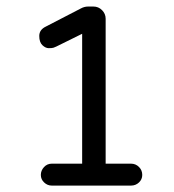

<svg xmlns="http://www.w3.org/2000/svg" viewBox="-20 -579 542 599"><path d="M423.8 -33.2Q423.8 -19.5 413.6 -9.8Q403.3 0 388.7 0H141.6Q127.9 0 117.7 -9.8Q107.4 -19.5 107.4 -33.2Q107.4 -46.9 117.2 -57.6Q127 -68.4 141.6 -68.4H236.3V-473.6L155.3 -433.6Q151.4 -431.6 147 -430.2Q142.6 -428.7 132.3 -428.7Q122.1 -428.7 112.3 -438Q102.5 -447.3 102.5 -466.8Q102.5 -486.3 123 -496.1L232.4 -552.7Q243.2 -558.6 254.9 -558.6H271.5Q287.1 -558.6 298.3 -547.4Q309.6 -536.1 309.6 -520.5V-68.4H388.7Q403.3 -68.4 413.6 -58.1Q423.8 -47.9 423.8 -33.2Z"/></svg>

Font: NTR
Style: Regular
Weight: 400
Designer: Purushoth Kumar Guthula
Foundry: Silicon Andhra, USA.
Version: Version 1.0.5; ttfautohint (v1.2.25-373a) -l 7 -r 28 -G 50 -